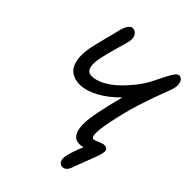

<svg xmlns="http://www.w3.org/2000/svg" viewBox="-247 -844 1158 1158"><g transform="rotate(45 332.0 -265.5)"><path d="M493.2 181.2Q471.2 181.2 462.6 163.3Q454.1 145.5 459 121.1Q470.2 71.3 497.1 6.8Q483.9 11.2 466.8 11.2Q418 11.2 403.6 -40.8Q389.2 -92.8 409.2 -193.8Q426.8 -280.8 451.2 -372.1Q392.1 -311 329.3 -277.6Q266.6 -244.1 213.9 -244.1Q180.2 -244.1 156 -255.9Q131.8 -267.6 118.9 -286.9Q106 -306.2 100.3 -333Q94.7 -359.9 95.9 -387.5Q97.2 -415 103 -445.8Q109.4 -477.5 125.7 -540.3Q142.1 -603 147.9 -628.9Q166 -711.9 201.2 -711.9Q222.2 -711.9 234.9 -691.4Q247.6 -670.9 241.2 -640.1Q237.8 -622.6 217.5 -553.5Q197.3 -484.4 189.9 -445.8Q166 -331.1 230 -331.1Q265.6 -331.1 307.1 -352.8Q348.6 -374.5 385 -408.7Q421.4 -442.9 452.6 -482.2Q483.9 -521.5 504.9 -560.1Q513.2 -576.2 526.6 -603.5Q540 -630.9 547.6 -645.5Q555.2 -660.2 565.2 -676.8Q575.2 -693.4 583.3 -700.7Q591.3 -708 599.1 -708Q621.1 -708 630.1 -686.5Q639.2 -665 632.8 -634.8Q629.9 -619.1 607.2 -562.3Q584.5 -505.4 554 -409.9Q523.4 -314.5 502 -205.1Q475.1 -69.8 505.9 -69.8Q515.6 -69.8 540 -80.8Q564.5 -91.8 575.2 -91.8Q613.3 -91.8 606 -54.2Q603 -37.6 592 -7.6Q581.1 22.5 564.9 62.7Q548.8 103 540 128.9Q524.4 181.2 493.2 181.2Z"/></g></svg>

Font: Shantell Sans Normal
Style: Italic
Weight: 400
Italic angle: -11.31°
Designer: Stephen Nixon, Anya Danilova, Shantell Martin
Foundry: Arrow Type
Version: Version 1.006;[559af2be0]